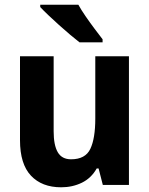

<svg xmlns="http://www.w3.org/2000/svg" viewBox="-20 -786 635 816"><path d="M528 -547V0H417L399 -70H391Q368 -29 328 -9.5Q288 10 240 10Q158 10 111.5 -39.5Q65 -89 65 -190V-547H208V-228Q208 -169 225.5 -139Q243 -109 282 -109Q343 -109 364 -153.5Q385 -198 385 -282V-547ZM313 -766Q325 -744 344 -716.5Q363 -689 382.5 -663Q402 -637 416 -619V-606H318Q301 -619 278 -638.5Q255 -658 230.5 -680Q206 -702 185 -722Q164 -742 151 -756V-766Z"/></svg>

Font: Noto Sans Hebrew SemiCondensed
Style: Bold
Weight: 700
Width: 4
Designer: Monotype Design Team
Foundry: Monotype Imaging Inc.
Version: Version 2.004; ttfautohint (v1.8.4.7-5d5b)